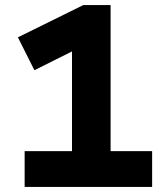

<svg xmlns="http://www.w3.org/2000/svg" viewBox="-20 -736 640 756"><path d="M263.5 -55V-533.5L115.5 -459.5L50.5 -589L308 -716H415.5V-55ZM77 0V-141H579V0Z"/></svg>

Font: Google Sans Code
Style: Regular
Weight: 400
Monospace: yes
Designer: Google Sans Code Authors
Foundry: Google LLC
Version: Version 6.000